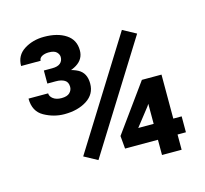

<svg xmlns="http://www.w3.org/2000/svg" viewBox="-104 -834 1015 951"><g transform="rotate(-15 404.0 -358.5)"><path d="M649.4 -612.8 302.2 -57.1 233.9 -94.2 581.1 -649.9ZM756.3 -159.7V-78.1H444.3L438.5 -144L612.8 -385.3H691.4L606 -252L533.7 -159.7ZM713.4 -385.3V0H612.8V-385.3ZM155.8 -555.7H199.2Q227.1 -555.7 240.5 -567.4Q253.9 -579.1 253.9 -598.6Q253.9 -612.3 242.2 -624.3Q230.5 -636.2 202.1 -636.2Q181.6 -636.2 167.2 -628.4Q152.8 -620.6 152.8 -606.4H52.7Q52.7 -660.6 96.9 -688.7Q141.1 -716.8 199.2 -716.8Q268.1 -716.8 311 -688.5Q354 -660.2 354 -606Q354 -561 314.2 -536.4Q274.4 -511.7 215.3 -511.7H155.8ZM155.8 -488.8V-531.2H215.3Q280.3 -531.2 320.6 -510Q360.8 -488.8 360.8 -434.1Q360.8 -379.9 314.5 -350.1Q268.1 -320.3 199.2 -320.3Q145 -320.3 95.7 -347.7Q46.4 -375 46.4 -440.9H147Q147 -425.3 162.8 -413.1Q178.7 -400.9 205.6 -400.9Q234.4 -400.9 247.6 -413.8Q260.7 -426.8 260.7 -443.8Q260.7 -468.3 244.1 -478.5Q227.5 -488.8 199.2 -488.8Z"/></g></svg>

Font: RobotoDEMO
Style: Regular
Weight: 400
Designer: Christian Robertson
Foundry: Google
Version: Version 2.136